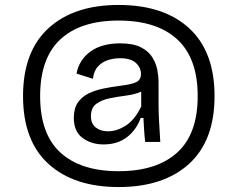

<svg xmlns="http://www.w3.org/2000/svg" viewBox="-20 -661 959 775"><path d="M459 94Q278 94 175.5 0.5Q73 -93 73 -273Q73 -453 175.5 -547Q278 -641 459 -641Q641 -641 743.5 -547Q846 -453 846 -273Q846 -93 743 0.5Q640 94 459 94ZM459 30Q612 30 695 -45Q778 -120 778 -273Q778 -426 695.5 -502Q613 -578 459 -578Q305 -578 223.5 -502Q142 -426 142 -273Q142 -120 224 -45Q306 30 459 30ZM398 -78Q349 -78 313.5 -104Q278 -130 278 -185Q278 -224 294.5 -247.5Q311 -271 338 -284Q365 -297 397 -303.5Q429 -310 460 -314Q511 -320 530 -329.5Q549 -339 549 -362Q549 -388 528.5 -407Q508 -426 464 -426Q441 -426 417.5 -419Q394 -412 376.5 -394Q359 -376 355 -343L289 -364Q299 -419 344.5 -452.5Q390 -486 465 -486Q518 -486 549 -470Q580 -454 595 -429.5Q610 -405 615 -379Q620 -353 620 -332V-240Q620 -204 622.5 -164Q625 -124 627 -88H566Q563 -115 561.5 -139Q560 -163 559 -185H548Q530 -136 492 -107Q454 -78 398 -78ZM416 -131Q451 -131 487 -153.5Q523 -176 550 -231V-291Q525 -280 491 -275.5Q457 -271 424 -264.5Q391 -258 369 -242Q347 -226 347 -192Q347 -162 366.5 -146.5Q386 -131 416 -131Z"/></svg>

Font: Bricolage Grotesque 10pt Light
Style: Regular
Weight: 300
Designer: Mathieu Triay
Foundry: Atelier Triay
Version: Version 1.000; ttfautohint (v1.8.4.7-5d5b);gftools[0.9.32]